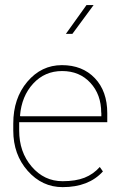

<svg xmlns="http://www.w3.org/2000/svg" viewBox="-20 -747 494 777"><path d="M390.1 -291H389.6Q389.6 -364.3 345.7 -411.9Q301.8 -459.5 231.4 -459.5Q161.1 -459.5 114.3 -408.7Q67.4 -357.9 61 -278.8L62.5 -276.4H390.1ZM233.4 10.3Q150.4 10.3 92 -55.7Q33.7 -121.6 33.7 -218.8V-247.1Q33.7 -349.1 90.6 -416.3Q147.5 -483.4 230.5 -483.4Q313.5 -483.4 363.8 -430.7Q414.1 -377.9 414.1 -289.1V-252.4H57.6V-218.8Q57.6 -131.8 108.2 -72.8Q158.7 -13.7 233.4 -13.7Q286.1 -13.7 322 -27.8Q357.9 -42 383.8 -71.3L396.5 -53.2Q338.9 10.3 233.4 10.3ZM246.6 -609.9 330.1 -726.6H358.9L272.9 -609.9Z"/></svg>

Font: Yantramanav Thin
Style: Regular
Weight: 250
Version: Version 1.001;PS 1.0;hotconv 1.0.72;makeotf.lib2.5.5900; ttf